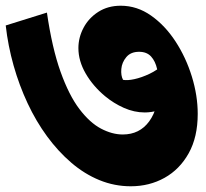

<svg xmlns="http://www.w3.org/2000/svg" viewBox="-58 -620 721 671"><path d="M399 31Q342 31 289.5 9.5Q237 -12 191 -51.5Q145 -91 106.5 -143.5Q68 -196 38.5 -259Q9 -322 -10.5 -391Q-30 -460 -38 -531L106 -576Q124 -452 153.5 -369.5Q183 -287 219.5 -239Q256 -191 295 -170.5Q334 -150 371 -150Q430 -150 463.5 -196Q497 -242 497 -321Q497 -352 491 -379Q485 -406 470 -422.5Q455 -439 428 -439Q399 -439 383.5 -420.5Q368 -402 366 -379Q364 -356 372 -341Q387 -338 412 -343.5Q437 -349 464.5 -362Q492 -375 514.5 -396Q537 -417 546 -446L540 -257Q518 -241 494.5 -234Q471 -227 448 -227Q411 -227 375 -243Q339 -259 309 -284Q267 -319 241.5 -363Q216 -407 216 -452Q216 -489 234 -523Q252 -557 285.5 -578.5Q319 -600 364 -600Q421 -600 470 -565.5Q519 -531 555.5 -475Q592 -419 612.5 -352.5Q633 -286 633 -222Q633 -141 601.5 -84.5Q570 -28 517 1.5Q464 31 399 31Z"/></svg>

Font: Eczar ExtraBold
Style: Regular
Weight: 800
Designer: Vaibhav Singh
Foundry: Rosetta Type Foundry
Version: Version 2.000